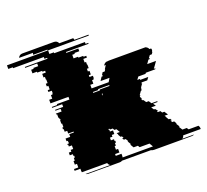

<svg xmlns="http://www.w3.org/2000/svg" viewBox="-241 -858 1083 1005"><g transform="rotate(-20 300.5 -355.0)"><path d="M622 -19Q620 -9 612 -4H677Q672 0 664 0H454Q445 0 437 -4H276Q271 0 262 0H87Q78 0 73 -4H210Q201 -10 199 -19H58Q57 -22 57 -27V-39H25V-49H49V-69H37V-89H44V-104H50V-114H46V-124H29V-139H43V-149H57V-169H40V-179H37V-184H46V-194H45V-199H38V-214H64V-229H90V-234H60V-249H46V-264H42V-274H48V-294H44V-314H47V-319H45V-324H42V-329H40V-349H35V-354H67V-369H38V-374H83V-389H27V-394H57V-399H127V-414H27V-434H44V-454H53V-459H56V-474H37V-484H48V-504H39V-519H49V-539H47V-554H39V-574H59V-584H44V-589H17V-594H-8V-614H6V-619H33V-634H-34V-639H92V-644H77V-654H-94V-659H-119V-679H108V-684H29Q29 -688 31 -694H-46Q-39 -710 -22 -710H153Q171 -710 178 -694H255Q258 -690 258 -684H337V-679H110V-659H135V-654H306V-644H321V-639H195V-634H262V-619H235V-614H221V-594H246V-589H273V-584H288V-574H268V-554H276V-539H278V-519H268V-504H277V-484H266V-474H285V-459H282V-454H273V-434H256V-414H351L363 -434H313L326 -454H332L335 -459H330L339 -474H351L357 -484H355L367 -503V-504H358Q360 -507 364.5 -512Q369 -517 377 -519H382Q385 -520 391 -520H593Q598 -520 600 -519H595Q606 -516 611 -504H620Q621 -502 621.5 -500Q622 -498 622 -496Q622 -490 618 -484H620Q620 -483 618 -481L613 -474H602L591 -459H597L593 -454H587L573 -434H622L608 -414L597 -399H606L603 -394H551L547 -389H507L496 -374H512L509 -369H555L548 -359L544 -354H513L509 -349H514L500 -329H502L498 -324H502L498 -319H500L497 -314H494L480 -294H484L478 -286L486 -274H480L486 -264H490L500 -249H514L524 -234H554L558 -229H531L541 -214H515L525 -199H532L535 -194H536L543 -184H536L539 -179H554L560 -169H572L585 -149H566L572 -139H571L580 -124H588L594 -114H586L593 -104H603L612 -89H608L621 -69H616L629 -49H653L660 -39H715L716 -37Q720 -31 720 -24V-19ZM286 -394H256V-389H292L295 -394H347L350 -399H286ZM296 -369V-359L302 -369ZM454 -19 442 -39H387L381 -49H357L345 -69H350L338 -89H342L333 -104H323L317 -114H325L319 -124H312L303 -139H305L299 -149H317L305 -169H294L288 -179H274L271 -184H266V-179H269V-169H286V-149H272V-139H258V-124H275V-114H279V-104H273V-89H266V-69H278V-49H254V-39H286V-27Q286 -22 285 -19Z"/></g></svg>

Font: Rubik Glitch
Style: Regular
Weight: 400
Designer: Hubert and Fischer, NaN
Foundry: Hubert and Fischer, NaN
Version: Version 2.200